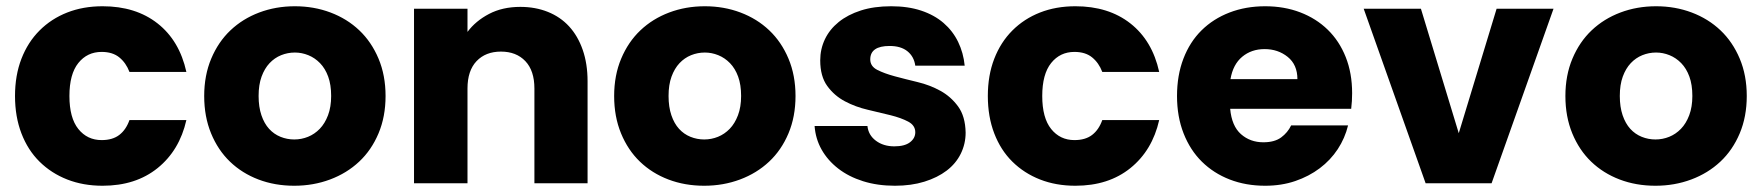

<svg xmlns="http://www.w3.org/2000/svg" viewBox="-20 -586 5635 614"><path d="M28 -279Q28 -345 48.5 -398Q69 -451 106.5 -488.5Q144 -526 195 -546Q246 -566 308 -566Q414 -566 484 -511Q554 -456 576 -356H394Q383 -385 361.5 -402.5Q340 -420 305 -420Q259 -420 230.5 -384.5Q202 -349 202 -279Q202 -209 230.5 -173.5Q259 -138 305 -138Q340 -138 361.5 -154.5Q383 -171 394 -202H576Q554 -105 484 -48.5Q414 8 308 8Q246 8 195 -12Q144 -32 106.5 -69Q69 -106 48.5 -159.5Q28 -213 28 -279Z M1213 -279Q1213 -213 1190.5 -159.5Q1168 -106 1128.5 -69Q1089 -32 1035.5 -12Q982 8 921 8Q859 8 806.5 -12Q754 -32 715.5 -69Q677 -106 655 -159.5Q633 -213 633 -279Q633 -345 655.5 -398.5Q678 -452 717 -489Q756 -526 809 -546Q862 -566 923 -566Q984 -566 1037 -546Q1090 -526 1129 -489Q1168 -452 1190.5 -398.5Q1213 -345 1213 -279ZM807 -279Q807 -244 816 -217.5Q825 -191 840.5 -174Q856 -157 877 -148.5Q898 -140 921 -140Q944 -140 965 -148.5Q986 -157 1002.5 -174Q1019 -191 1029 -217.5Q1039 -244 1039 -279Q1039 -315 1029.5 -341Q1020 -367 1003.5 -384Q987 -401 966 -409.5Q945 -418 923 -418Q900 -418 879 -409.5Q858 -401 842 -384Q826 -367 816.5 -341Q807 -315 807 -279Z M1689 -303Q1689 -360 1660 -390.5Q1631 -421 1582 -421Q1533 -421 1504 -390.5Q1475 -360 1475 -303V0H1304V-558H1475V-484Q1501 -519 1544 -541.5Q1587 -564 1644 -564Q1692 -564 1732 -548Q1772 -532 1800 -501.5Q1828 -471 1843.5 -426.5Q1859 -382 1859 -326V0H1689Z M2524 -279Q2524 -213 2501.5 -159.5Q2479 -106 2439.5 -69Q2400 -32 2346.5 -12Q2293 8 2232 8Q2170 8 2117.5 -12Q2065 -32 2026.5 -69Q1988 -106 1966 -159.5Q1944 -213 1944 -279Q1944 -345 1966.5 -398.5Q1989 -452 2028 -489Q2067 -526 2120 -546Q2173 -566 2234 -566Q2295 -566 2348 -546Q2401 -526 2440 -489Q2479 -452 2501.5 -398.5Q2524 -345 2524 -279ZM2118 -279Q2118 -244 2127 -217.5Q2136 -191 2151.5 -174Q2167 -157 2188 -148.5Q2209 -140 2232 -140Q2255 -140 2276 -148.5Q2297 -157 2313.5 -174Q2330 -191 2340 -217.5Q2350 -244 2350 -279Q2350 -315 2340.5 -341Q2331 -367 2314.5 -384Q2298 -401 2277 -409.5Q2256 -418 2234 -418Q2211 -418 2190 -409.5Q2169 -401 2153 -384Q2137 -367 2127.5 -341Q2118 -315 2118 -279Z M3068 -162Q3068 -126 3052.5 -94.5Q3037 -63 3007.5 -40.5Q2978 -18 2936 -5Q2894 8 2842 8Q2786 8 2740 -6.5Q2694 -21 2660.5 -47Q2627 -73 2607.5 -107.5Q2588 -142 2585 -183H2754Q2757 -154 2781 -136Q2805 -118 2840 -118Q2873 -118 2890 -131Q2907 -144 2907 -163Q2907 -185 2884.5 -197Q2862 -209 2828 -217.5Q2794 -226 2755 -235Q2716 -244 2682 -262Q2648 -280 2625.5 -311Q2603 -342 2603 -393Q2603 -429 2618 -460.5Q2633 -492 2662 -515.5Q2691 -539 2733 -552.5Q2775 -566 2830 -566Q2884 -566 2926 -552Q2968 -538 2997.5 -512.5Q3027 -487 3044 -452Q3061 -417 3065 -376H2907Q2903 -405 2882 -422Q2861 -439 2825 -439Q2763 -439 2763 -396Q2763 -374 2785.5 -362.5Q2808 -351 2841.5 -342Q2875 -333 2914.5 -323.5Q2954 -314 2987.5 -295.5Q3021 -277 3044 -245.5Q3067 -214 3068 -162Z M3139 -279Q3139 -345 3159.5 -398Q3180 -451 3217.5 -488.5Q3255 -526 3306 -546Q3357 -566 3419 -566Q3525 -566 3595 -511Q3665 -456 3687 -356H3505Q3494 -385 3472.5 -402.5Q3451 -420 3416 -420Q3370 -420 3341.5 -384.5Q3313 -349 3313 -279Q3313 -209 3341.5 -173.5Q3370 -138 3416 -138Q3451 -138 3472.5 -154.5Q3494 -171 3505 -202H3687Q3665 -105 3595 -48.5Q3525 8 3419 8Q3357 8 3306 -12Q3255 -32 3217.5 -69Q3180 -106 3159.5 -159.5Q3139 -213 3139 -279Z M4024 -429Q3982 -429 3952.5 -404.5Q3923 -380 3915 -333H4129Q4129 -379 4098 -404Q4067 -429 4024 -429ZM4291 -185Q4281 -144 4258 -109Q4235 -74 4200.5 -48Q4166 -22 4122 -7Q4078 8 4026 8Q3964 8 3912.5 -12Q3861 -32 3823.5 -69Q3786 -106 3765 -159.5Q3744 -213 3744 -279Q3744 -345 3764.5 -398.5Q3785 -452 3822.5 -489Q3860 -526 3912 -546Q3964 -566 4026 -566Q4087 -566 4138 -546.5Q4189 -527 4226 -491Q4263 -455 4283.5 -403.5Q4304 -352 4304 -288Q4304 -263 4301 -238H3914Q3919 -183 3948.5 -157Q3978 -131 4020 -131Q4056 -131 4077 -146.5Q4098 -162 4109 -185Z M4524 -558 4645 -160 4766 -558H4948L4750 0H4539L4341 -558Z M5566 -279Q5566 -213 5543.5 -159.5Q5521 -106 5481.5 -69Q5442 -32 5388.5 -12Q5335 8 5274 8Q5212 8 5159.5 -12Q5107 -32 5068.5 -69Q5030 -106 5008 -159.5Q4986 -213 4986 -279Q4986 -345 5008.5 -398.5Q5031 -452 5070 -489Q5109 -526 5162 -546Q5215 -566 5276 -566Q5337 -566 5390 -546Q5443 -526 5482 -489Q5521 -452 5543.5 -398.5Q5566 -345 5566 -279ZM5160 -279Q5160 -244 5169 -217.5Q5178 -191 5193.5 -174Q5209 -157 5230 -148.5Q5251 -140 5274 -140Q5297 -140 5318 -148.5Q5339 -157 5355.5 -174Q5372 -191 5382 -217.5Q5392 -244 5392 -279Q5392 -315 5382.5 -341Q5373 -367 5356.5 -384Q5340 -401 5319 -409.5Q5298 -418 5276 -418Q5253 -418 5232 -409.5Q5211 -401 5195 -384Q5179 -367 5169.5 -341Q5160 -315 5160 -279Z"/></svg>

Font: SVN-Poppins
Style: Bold
Weight: 700
Designer: Ninad Kale (Devanagari), Jonny Pinhorn (Latin)
Foundry: Indian Type Foundry
Version: Version 3.200;PS 1.000;hotconv 16.6.54;makeotf.lib2.5.65590